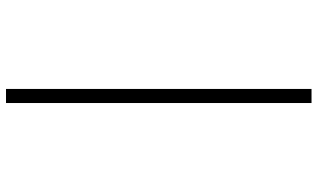

<svg xmlns="http://www.w3.org/2000/svg" viewBox="-225 -660 1036 626"><g transform="rotate(90 293.0 -347.0)"><path d="M270 151.4V-844.7H315.9V151.4Z"/></g></svg>

Font: Cascadia Code ExtraLight
Style: Italic
Weight: 200
Italic angle: -10°
Monospace: yes
Designer: Aaron Bell
Foundry: Saja Typeworks
Version: Version 2404.023; ttfautohint (v1.8.4)